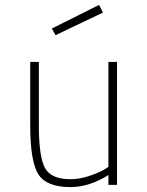

<svg xmlns="http://www.w3.org/2000/svg" viewBox="-20 -752 597 781"><path d="M421 -500H456V0H421V-40Q343 9 267 9Q168 9 135.5 -44Q103 -97 103 -240V-500H138V-242Q138 -116 162.5 -69.5Q187 -23 267 -23Q302 -23 340.5 -35.5Q379 -48 400 -60L421 -73ZM191 -636 383 -732 399 -701 206 -609Z"/></svg>

Font: TitilliumMaps29L
Style: 1 wt
Weight: 100
Designer: Campivisivi
Foundry: Accademia di Belle Arti di Urbino and students of MA course of Visual design
Version: Version 001.001